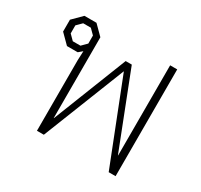

<svg xmlns="http://www.w3.org/2000/svg" viewBox="-122 -714 908 869"><g transform="rotate(30 331.5 -279.0)"><path d="M162 -369 164 -417 144 -400H88L40 -448V-510L88 -558H151L199 -510V-88H200L352 -474H384L535 -87H536V-558H573V0H537L368 -430L198 0H162ZM140 -432 166 -458V-500L140 -526H100L74 -500V-458L100 -432Z"/></g></svg>

Font: Chakra Petch ExtraLight
Style: Regular
Weight: 275
Designer: Katatrad Aksorn Co.,Ltd.
Foundry: Cadson Demak Co.,Ltd.
Version: Version 1.000; ttfautohint (v1.6)